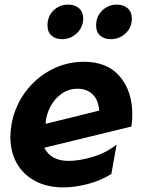

<svg xmlns="http://www.w3.org/2000/svg" viewBox="-20 -798 624 833"><path d="M277 -100Q201 -100 172 -157L550 -249Q554 -273 554 -302Q554 -402 500 -466Q446 -530 344 -530Q267 -530 200.5 -494.5Q134 -459 89 -397.5Q44 -336 30 -259Q25 -227 25 -204Q25 -139 53 -89.5Q81 -40 133 -12.5Q185 15 254 15Q305 15 360.5 0.5Q416 -14 463 -43L486 -171Q441 -135 383 -117.5Q325 -100 277 -100ZM316 -413Q358 -413 383 -387.5Q408 -362 410 -318L179 -261L178 -266Q181 -302 199 -336Q217 -370 247.5 -391.5Q278 -413 316 -413ZM186 -687Q186 -659 203.5 -643.5Q221 -628 250 -628Q282 -628 307.5 -648.5Q333 -669 340 -703Q341 -708 341 -718Q341 -746 323 -762Q305 -778 276 -778Q238 -778 212 -752.5Q186 -727 186 -687ZM397 -687Q397 -659 414.5 -643.5Q432 -628 461 -628Q497 -628 524.5 -653Q552 -678 552 -718Q552 -746 534 -762Q516 -778 487 -778Q450 -778 423.5 -752.5Q397 -727 397 -687Z"/></svg>

Font: Geom Bold
Style: Bold Italic
Weight: 700
Italic angle: -10°
Version: Version 1.102